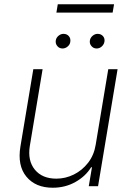

<svg xmlns="http://www.w3.org/2000/svg" viewBox="-20 -868 612 895"><path d="M426.1 -193.5 484.7 -545.5H528.1L437.1 0H393.8L408.7 -88.4H404.8Q379.3 -46.5 331.7 -19.7Q284.1 7.1 225.9 7.1Q145.6 7.1 103 -44.6Q60.4 -96.2 75.3 -185.7L135.3 -545.5H178.6L119 -187.5Q108 -119.3 142.4 -77.2Q176.8 -35.2 242.5 -35.2Q285.2 -35.2 324.2 -54.5Q363.3 -73.9 390.8 -109.4Q418.3 -144.9 426.1 -193.5ZM430.4 -642Q415.5 -642 405.9 -653.6Q396.3 -665.1 399.1 -680Q401.3 -692.5 411.9 -701.3Q422.6 -710.2 435 -710.2Q451 -710.2 460.4 -699.2Q469.8 -688.2 466.6 -672.2Q464.1 -660.2 454 -651.1Q443.9 -642 430.4 -642ZM271.3 -642Q256.4 -642 247 -653.4Q237.6 -664.8 240.1 -680Q242.2 -692.5 252.8 -701.3Q263.5 -710.2 275.9 -710.2Q291.9 -710.2 301.1 -699.2Q310.4 -688.2 307.5 -672.2Q306.1 -660.5 295.5 -651.3Q284.8 -642 271.3 -642ZM511.7 -848 505 -809.3H242.9L249.3 -848Z"/></svg>

Font: Inter Extra Light  BETA
Style: Italic
Weight: 200
Italic angle: 9.39999°
Designer: Rasmus Andersson
Foundry: rsms
Version: Version 3.011;git-f93a4a705